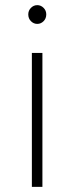

<svg xmlns="http://www.w3.org/2000/svg" viewBox="-20 -727 290 747"><path d="M104 -521H145V0H104ZM160 -671Q160 -655 149.5 -644.5Q139 -634 125 -634Q111 -634 100.5 -644.5Q90 -655 90 -671Q90 -686 100.5 -696.5Q111 -707 125 -707Q139 -707 149.5 -696.5Q160 -686 160 -671Z"/></svg>

Font: Montserrat arm2 ExtraLight
Style: Regular
Weight: 275
Designer: Julieta Ulanovsky
Foundry: Julieta Ulanovsky
Version: Version 6.000